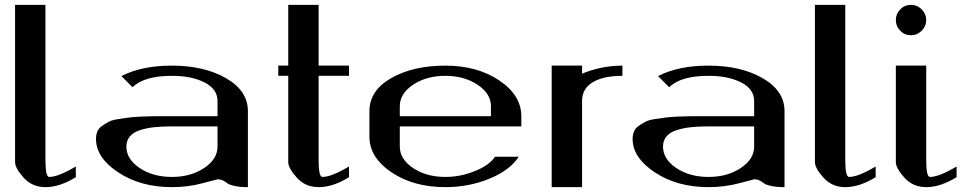

<svg xmlns="http://www.w3.org/2000/svg" viewBox="-20 -770 3997 790"><path d="M167 -750V-110.4Q167 -42 182.6 -42Q219.7 -42 292 -85Q292 -85 292 -41Q225.6 0 167 0Q112.3 0 77.1 -39.1Q42 -78.1 42 -103.5V-750Z M1000 0Q966.8 0 944.8 -4.9Q922.9 -9.8 915 -16.1Q907.2 -22.5 897.5 -27.3Q887.7 -32.2 875 -32.2Q873 -32.2 813.5 -16.1Q753.9 0 687.5 0Q558.6 0 466.8 -60.5Q375 -121.1 375 -198.2Q375 -215.8 380.9 -229.5Q386.7 -243.2 400.4 -252.4Q414.1 -261.7 427.7 -269Q441.4 -276.4 467.8 -280.3Q494.1 -284.2 512.7 -286.6Q531.2 -289.1 566.9 -290.5Q602.5 -292 624 -292Q645.5 -292 687.5 -292H875V-354.5Q875 -403.3 821.8 -430.7Q768.6 -458 687.5 -458Q573.2 -458 525.4 -411.1L479.5 -457Q563.5 -500 686.5 -500Q820.3 -500 910.2 -448.2Q1000 -396.5 1000 -312.5ZM875 -250H687.5Q645.5 -250 614.3 -246.6Q583 -243.2 555.7 -234.4Q528.3 -225.6 514.2 -208.5Q500 -191.4 500 -167Q500 -115.2 554.7 -78.6Q609.4 -42 687.5 -42Q764.6 -42 819.8 -78.6Q875 -115.2 875 -167Z M1291 -750V-500H1416V-458H1291V-110.4Q1291 -42 1306.6 -42Q1343.8 -42 1416 -85Q1416 -85 1416 -41Q1350.6 0 1291 0Q1236.3 0 1201.2 -39.1Q1166 -78.1 1166 -103.5V-458H1125V-500H1166V-750Z M2125 -250H1625V-167Q1625 -115.2 1679.7 -78.6Q1734.4 -42 1812.5 -42Q1874 -42 1933.6 -65.9Q1993.2 -89.8 2016.6 -125H2114.3Q2078.1 -69.3 1993.7 -34.7Q1909.2 0 1812.5 0Q1681.6 0 1590.8 -61Q1500 -122.1 1500 -208V-312.5Q1500 -397.5 1589.8 -448.7Q1679.7 -500 1812.5 -500Q1943.4 -500 2034.2 -439Q2125 -377.9 2125 -292ZM1625 -292H2000V-333Q2000 -384.8 1944.8 -421.4Q1889.6 -458 1812.5 -458Q1734.4 -458 1679.7 -421.4Q1625 -384.8 1625 -333Z M2541 -500V-458Q2462.9 -458 2418.9 -431.6Q2375 -405.3 2375 -354.5V0H2250V-500H2375V-466.8Q2455.1 -500 2541 -500Z M3208 0Q3174.8 0 3152.8 -4.9Q3130.9 -9.8 3123 -16.1Q3115.2 -22.5 3105.5 -27.3Q3095.7 -32.2 3083 -32.2Q3081.1 -32.2 3021.5 -16.1Q2961.9 0 2895.5 0Q2766.6 0 2674.8 -60.5Q2583 -121.1 2583 -198.2Q2583 -215.8 2588.9 -229.5Q2594.7 -243.2 2608.4 -252.4Q2622.1 -261.7 2635.7 -269Q2649.4 -276.4 2675.8 -280.3Q2702.1 -284.2 2720.7 -286.6Q2739.3 -289.1 2774.9 -290.5Q2810.5 -292 2832 -292Q2853.5 -292 2895.5 -292H3083V-354.5Q3083 -403.3 3029.8 -430.7Q2976.6 -458 2895.5 -458Q2781.2 -458 2733.4 -411.1L2687.5 -457Q2771.5 -500 2894.5 -500Q3028.3 -500 3118.2 -448.2Q3208 -396.5 3208 -312.5ZM3083 -250H2895.5Q2853.5 -250 2822.3 -246.6Q2791 -243.2 2763.7 -234.4Q2736.3 -225.6 2722.2 -208.5Q2708 -191.4 2708 -167Q2708 -115.2 2762.7 -78.6Q2817.4 -42 2895.5 -42Q2972.7 -42 3027.8 -78.6Q3083 -115.2 3083 -167Z M3458 -750V-110.4Q3458 -42 3473.6 -42Q3510.7 -42 3583 -85Q3583 -85 3583 -41Q3516.6 0 3458 0Q3403.3 0 3368.2 -39.1Q3333 -78.1 3333 -103.5V-750Z M3728.5 -750Q3753.9 -750 3772.5 -731.4Q3791 -712.9 3791 -687.5Q3791 -662.1 3772.5 -643.6Q3753.9 -625 3728.5 -625Q3702.1 -625 3684.1 -643.6Q3666 -662.1 3666 -687.5Q3666 -712.9 3684.1 -731.4Q3702.1 -750 3728.5 -750ZM3791 -500V-110.4Q3791 -42 3806.6 -42Q3843.8 -42 3916 -85V-41Q3849.6 0 3791 0Q3736.3 0 3701.2 -39.1Q3666 -78.1 3666 -103.5V-500Z"/></svg>

Font: okolaks
Style: Bold
Weight: 600
Width: 8
Version: Version 000.6.0